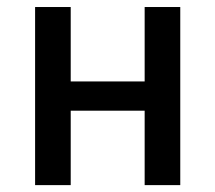

<svg xmlns="http://www.w3.org/2000/svg" viewBox="-20 -538 626 558"><path d="M400.4 0H503.9V-517.6H400.4V-301.3H185.5V-517.6H82V0H185.5V-216.3H400.4Z"/></svg>

Font: CaskaydiaCove Nerd Font
Style: Regular
Weight: 400
Designer: Aaron Bell
Foundry: Saja Typeworks
Version: Version 2111.1;Nerd Fonts 2.3.3